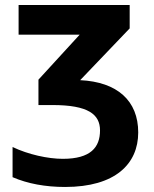

<svg xmlns="http://www.w3.org/2000/svg" viewBox="-20 -734 612 764"><path d="M496 -714H54V-596H297L133 -417V-316H189C331 -316 378 -279 378 -215C378 -148 341 -102 230 -102C171 -102 93 -119 30 -149V-29C90 -3 161 10 239 10C439 10 530 -82 530 -207C530 -333 447 -408 299 -415L496 -621Z"/></svg>

Font: Noto Sans Display
Style: Bold
Weight: 700
Designer: Monotype Design Team
Foundry: Monotype Imaging Inc.
Version: Version 1.900